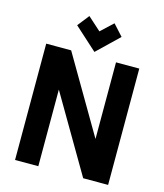

<svg xmlns="http://www.w3.org/2000/svg" viewBox="-132 -1018 954 1116"><g transform="rotate(15 345.0 -460.0)"><path d="M625 -700H485V-239L215 -700H65V0H205V-461L475 0H625ZM478 -851 418 -917 345 -849 266 -920 211 -850 348 -726Z"/></g></svg>

Font: Righteous
Style: Regular
Weight: 400
Designer: Astigmatic (AOETI)
Foundry: Astigmatic (AOETI)
Version: Version 1.000